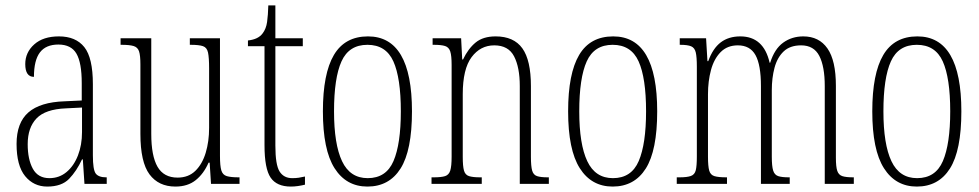

<svg xmlns="http://www.w3.org/2000/svg" viewBox="-20 -677 3606 707"><path d="M154 10Q104 10 72.5 -28.5Q41 -67 41 -147Q41 -225 84.5 -263Q128 -301 218 -304L281 -307V-371Q281 -446 261.5 -479.5Q242 -513 195 -513Q149 -513 127 -484Q105 -455 105 -394Q73 -394 73 -441Q73 -484 106 -513.5Q139 -543 197 -543Q259 -543 290.5 -503.5Q322 -464 322 -367V-105Q322 -52 332.5 -38Q343 -24 371 -24H373V0H291L285 -90H282Q262 -47 234.5 -18.5Q207 10 154 10ZM162 -21Q198 -21 225 -43.5Q252 -66 267 -104.5Q282 -143 282 -191V-281L223 -278Q147 -275 114.5 -241Q82 -207 82 -146Q82 -90 101 -55.5Q120 -21 162 -21Z M626 10Q564 10 530.5 -35Q497 -80 497 -184V-440Q497 -473 492 -488Q487 -503 472 -507.5Q457 -512 428 -512H424V-536H537V-184Q537 -103 560 -63Q583 -23 634 -23Q674 -23 699.5 -48Q725 -73 737.5 -114.5Q750 -156 750 -206V-425Q750 -465 746 -483.5Q742 -502 727.5 -507Q713 -512 682 -512H679V-536H790V-103Q790 -66 795 -49.5Q800 -33 815 -28.5Q830 -24 859 -24H862V0H757L752 -78H748Q730 -37 700.5 -13.5Q671 10 626 10Z M1051 10Q999 10 976.5 -23Q954 -56 954 -142V-507H893V-528Q931 -532 947 -554Q960 -571 963.5 -596Q967 -621 968 -657H994V-536H1095V-507H994V-141Q994 -70 1009.5 -45.5Q1025 -21 1056 -21Q1069 -21 1079.5 -22.5Q1090 -24 1103 -27V3Q1091 6 1077.5 8Q1064 10 1051 10Z M1333 10Q1255 10 1212 -57.5Q1169 -125 1169 -267Q1169 -406 1209.5 -474.5Q1250 -543 1335 -543Q1497 -543 1497 -267Q1497 -123 1455 -56.5Q1413 10 1333 10ZM1334 -21Q1402 -21 1429 -84Q1456 -147 1456 -267Q1456 -390 1428.5 -451Q1401 -512 1333 -512Q1265 -512 1237.5 -451Q1210 -390 1210 -267Q1210 -146 1239.5 -83.5Q1269 -21 1334 -21Z M1569 0V-24H1577Q1605 -24 1619 -28.5Q1633 -33 1638 -49Q1643 -65 1643 -100V-438Q1643 -472 1638 -487.5Q1633 -503 1619 -507.5Q1605 -512 1578 -512H1573V-536H1678L1682 -458H1685Q1704 -498 1731.5 -520.5Q1759 -543 1805 -543Q1872 -543 1903.5 -499Q1935 -455 1935 -360V-100Q1935 -65 1939.5 -49Q1944 -33 1957.5 -28.5Q1971 -24 1997 -24H2001V0H1894V-360Q1894 -429 1873 -469.5Q1852 -510 1800 -510Q1749 -510 1716.5 -466.5Q1684 -423 1684 -330V-99Q1684 -65 1688.5 -49Q1693 -33 1707 -28.5Q1721 -24 1748 -24H1754V0Z M2236 10Q2158 10 2115 -57.5Q2072 -125 2072 -267Q2072 -406 2112.5 -474.5Q2153 -543 2238 -543Q2400 -543 2400 -267Q2400 -123 2358 -56.5Q2316 10 2236 10ZM2237 -21Q2305 -21 2332 -84Q2359 -147 2359 -267Q2359 -390 2331.5 -451Q2304 -512 2236 -512Q2168 -512 2140.5 -451Q2113 -390 2113 -267Q2113 -146 2142.5 -83.5Q2172 -21 2237 -21Z M2472 0V-24H2482Q2510 -24 2524 -29Q2538 -34 2542 -50Q2546 -66 2546 -101V-431Q2546 -467 2542 -484Q2538 -501 2525 -506.5Q2512 -512 2485 -512H2483V-536H2580L2585 -452H2588Q2605 -499 2634 -521Q2663 -543 2706 -543Q2792 -543 2814 -446H2816Q2832 -497 2864 -520Q2896 -543 2938 -543Q2996 -543 3027 -498.5Q3058 -454 3058 -361V-96Q3058 -63 3063 -48Q3068 -33 3081.5 -28.5Q3095 -24 3122 -24H3124V0H3017V-360Q3017 -432 2997 -471Q2977 -510 2930 -510Q2889 -510 2865.5 -487.5Q2842 -465 2832 -427.5Q2822 -390 2822 -345V-100Q2822 -65 2827 -49Q2832 -33 2845.5 -28.5Q2859 -24 2885 -24H2888V0H2782V-360Q2782 -438 2762 -474Q2742 -510 2697 -510Q2658 -510 2633.5 -485Q2609 -460 2598 -419Q2587 -378 2587 -330V-100Q2587 -65 2591.5 -49Q2596 -33 2610.5 -28.5Q2625 -24 2655 -24H2657V0Z M3356 10Q3278 10 3235 -57.5Q3192 -125 3192 -267Q3192 -406 3232.5 -474.5Q3273 -543 3358 -543Q3520 -543 3520 -267Q3520 -123 3478 -56.5Q3436 10 3356 10ZM3357 -21Q3425 -21 3452 -84Q3479 -147 3479 -267Q3479 -390 3451.5 -451Q3424 -512 3356 -512Q3288 -512 3260.5 -451Q3233 -390 3233 -267Q3233 -146 3262.5 -83.5Q3292 -21 3357 -21Z"/></svg>

Font: Noto Serif Hebrew ExtraCondensed ExtraLight
Style: Regular
Weight: 200
Width: 2
Designer: Monotype Design Team
Foundry: Monotype Imaging Inc.
Version: Version 2.004; ttfautohint (v1.8.4.7-5d5b)